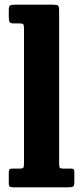

<svg xmlns="http://www.w3.org/2000/svg" viewBox="-20 -800 356 820"><path d="M64 -700H37.5Q25 -700 21.2 -706Q17.5 -712 17.5 -727V-756.5Q17.5 -773.5 23.2 -776.8Q29 -780 45.5 -780H205.5Q222.5 -780 227.5 -776.5Q232.5 -773 232.5 -755.5V-104Q232.5 -88.5 234.8 -84.2Q237 -80 250.5 -80H282.5Q291 -80 294.2 -77.2Q297.5 -74.5 297.5 -65V-23.5Q297.5 -7 292.2 -3.5Q287 0 271 0H37.5Q26 0 21.8 -2.8Q17.5 -5.5 17.5 -17.5V-60.5Q17.5 -71.5 20.2 -75.8Q23 -80 34 -80H65.5Q76 -80 79.2 -83.5Q82.5 -87 82.5 -103.5V-678.5Q82.5 -693.5 78.8 -696.8Q75 -700 64 -700Z"/></svg>

Font: Besley* Narrow
Style: Bold
Weight: 700
Width: 4
Designer: Owen Earl
Foundry: indestructible type*
Version: Version 3.000; ttfautohint (v1.8.3)